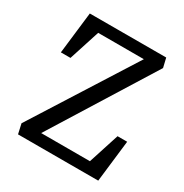

<svg xmlns="http://www.w3.org/2000/svg" viewBox="-168 -863 957 997"><g transform="rotate(30 310.0 -365.0)"><path d="M63.8 -58.8 459.8 -683.7 474.7 -664.5H141.5L179.8 -683L114.3 -479.8H56.7L86 -729.8L543.8 -730.2L557 -674.5L160 -37.3L151 -65.8H502.3L464 -47.3L529.3 -250H587L557.8 0L77 0.2Z"/></g></svg>

Font: Monaspace Xenon Var
Style: Regular
Weight: 400
Designer: Riley Cran and the Lettermatic Team
Version: Version 1.000 (Monaspace Xenon Var)